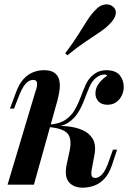

<svg xmlns="http://www.w3.org/2000/svg" viewBox="-20 -855 623 889"><path d="M405 -72Q401 -50 404.5 -40.5Q408 -31 422 -31Q437 -31 453.5 -48.5Q470 -66 487 -117L503 -162H522L498 -89Q484 -49 462.5 -26.5Q441 -4 415 5Q389 14 363 14Q320 14 298.5 -12.5Q277 -39 289 -95L302 -155Q314 -211 293.5 -236Q273 -261 203 -267V-271Q245 -274 287 -270.5Q329 -267 361.5 -253Q394 -239 410 -211Q426 -183 417 -136ZM465 -510Q453 -510 443.5 -506Q434 -502 425 -495Q406 -480 394 -452Q382 -424 370 -392Q358 -360 340 -331.5Q322 -303 292.5 -285Q263 -267 215 -268L205 -267L207 -278Q254 -281 282 -299.5Q310 -318 326 -346Q342 -374 353.5 -405Q365 -436 377 -463Q389 -490 410 -507Q427 -521 442.5 -525.5Q458 -530 471 -530Q516 -530 535 -506Q554 -482 553 -449Q552 -429 543 -411Q534 -393 517.5 -381.5Q501 -370 478 -370Q449 -370 435 -386.5Q421 -403 422 -424Q422 -448 438.5 -469.5Q455 -491 477 -505Q474 -507 471.5 -508.5Q469 -510 465 -510ZM137 0H15L144 -431Q149 -443 151 -455.5Q153 -468 150 -476.5Q147 -485 133 -485Q114 -485 97.5 -466Q81 -447 63 -399L45 -352H26L54 -427Q68 -466 88.5 -488.5Q109 -511 133.5 -520.5Q158 -530 183 -530Q217 -530 233.5 -517Q250 -504 254.5 -483Q259 -462 255.5 -437.5Q252 -413 246 -390ZM282 -608Q320 -659 343.5 -696.5Q367 -734 384.5 -761.5Q402 -789 423 -810Q441 -830 464 -834Q487 -838 505 -823Q520 -808 515.5 -787.5Q511 -767 489 -745Q470 -725 442.5 -706.5Q415 -688 377.5 -663Q340 -638 292 -599Z"/></svg>

Font: Playfair Display SemiBold
Style: Italic
Weight: 600
Italic angle: -14°
Designer: Claus Eggers Sørensen
Foundry: Claus Eggers Sørensen
Version: Version 1.203